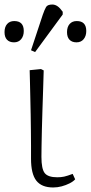

<svg xmlns="http://www.w3.org/2000/svg" viewBox="-55 -814 401 848"><path d="M180 14Q129 14 105.5 -16Q82 -46 82 -113Q82 -139 82 -170.5Q82 -202 81.5 -236.5Q81 -271 80.5 -307Q80 -343 79 -378Q78 -413 77.5 -445.5Q77 -478 76 -504L126 -509L138 -503Q137 -465 135.5 -420Q134 -375 132.5 -329Q131 -283 130 -241.5Q129 -200 128.5 -168.5Q128 -137 128 -121Q128 -68 142.5 -49.5Q157 -31 198 -31Q215 -31 228.5 -34Q242 -37 266 -46L277 -22Q268 -12 252 -4Q236 4 217.5 9Q199 14 180 14ZM100 -584 82 -592 134 -749Q142 -772 148.5 -783Q155 -794 176 -794Q188 -794 199 -786.5Q210 -779 222 -762V-750ZM7 -627Q-13 -627 -24 -638.5Q-35 -650 -35 -672Q-35 -695 -23.5 -708Q-12 -721 8 -721Q29 -721 39.5 -710Q50 -699 50 -677Q50 -655 38.5 -641Q27 -627 7 -627ZM283 -627Q263 -627 252 -638.5Q241 -650 241 -672Q241 -695 252.5 -708Q264 -721 284 -721Q305 -721 315.5 -710Q326 -699 326 -677Q326 -655 314.5 -641Q303 -627 283 -627Z"/></svg>

Font: Literata ExtraLight
Style: Regular
Weight: 250
Designer: Latin by Veronika Burian and Jose Scaglione. Greek by Irene Vlachou. Cyrillic by Vera Evstafieva.
Foundry: TypeTogether
Version: Version 3.103;gftools[0.9.29]